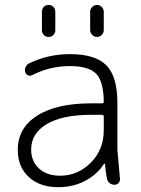

<svg xmlns="http://www.w3.org/2000/svg" viewBox="-20 -777 577 785"><path d="M107.4 -166Q107.4 -117.2 139.6 -87.9Q171.9 -58.6 225.6 -58.6Q297.9 -58.6 351.1 -111.8Q404.3 -165 404.3 -245.1V-300.8Q404.3 -307.6 396.5 -307.6H353.5Q234.4 -307.6 170.9 -269.5Q107.4 -231.4 107.4 -166ZM265.6 -555.7Q369.1 -555.7 414.6 -510.3Q460 -464.8 460 -355.5V-164.1L470.7 -43.9Q470.7 -39.1 468.8 -35.2Q466.8 -29.3 460.9 -25.4Q455.1 -21.5 449.2 -21.5Q436.5 -21.5 427.7 -28.8Q418.9 -36.1 417 -47.9Q411.1 -78.1 409.2 -106.4Q409.2 -107.4 407.7 -107.9Q406.2 -108.4 405.3 -107.4Q379.9 -67.4 335.9 -42Q284.2 -11.7 217.8 -11.7Q142.6 -11.7 97.7 -53.2Q52.7 -94.7 52.7 -164.1Q52.7 -253.9 131.8 -304.2Q210.9 -354.5 353.5 -354.5H396.5Q404.3 -354.5 404.3 -361.3Q403.3 -441.4 375 -473.6Q344.7 -506.8 265.6 -506.8Q183.6 -506.8 111.3 -469.7Q103.5 -465.8 94.7 -469.2Q85.9 -472.7 83 -482.4Q80.1 -492.2 84.5 -502.4Q88.9 -512.7 98.6 -517.6Q176.8 -555.7 265.6 -555.7ZM151.4 -653.3V-729.5Q151.4 -741.2 159.2 -749Q167 -756.8 178.7 -756.8Q190.4 -756.8 198.2 -749Q206.1 -741.2 206.1 -729.5V-653.3Q206.1 -641.6 198.2 -633.8Q190.4 -626 178.7 -626Q167 -626 159.2 -633.8Q151.4 -641.6 151.4 -653.3ZM348.6 -654.3V-728.5Q348.6 -740.2 356.9 -748.5Q365.2 -756.8 376.5 -756.8Q387.7 -756.8 396 -748.5Q404.3 -740.2 404.3 -728.5V-654.3Q404.3 -642.6 396 -634.3Q387.7 -626 376.5 -626Q365.2 -626 356.9 -634.3Q348.6 -642.6 348.6 -654.3Z"/></svg>

Font: irohamaru Light
Style: Regular
Weight: 200
Designer: [Source Han Sans]
Ryoko NISHIZUKA  (kana & ideographs); Paul D. Hunt (Latin, Greek & Cyrillic); Wenlong ZHANG  (bopomofo
Version: Version 1.01